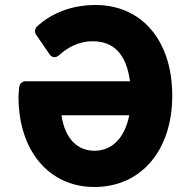

<svg xmlns="http://www.w3.org/2000/svg" viewBox="-20 -711 772 768"><path d="M497 -250C478 -154 424 -108 358 -108C292 -108 240 -153 226 -250ZM178 -494C191 -475 209 -483 216 -490C250 -521 295 -546 350 -546C434 -546 485 -496 500 -386H82C69 -386 58 -376 57 -363C56 -351 54 -338 54 -324C54 -109 175 37 358 37C542 37 669 -107 669 -328C669 -549 547 -691 362 -691C261 -691 182 -655 128 -605C120 -597 117 -583 124 -573Z"/></svg>

Font: Falling Sky
Style: Blk
Weight: 900
Designer: Paul D. Hunt
Foundry: Adobe Systems Incorporated
Version: Version 1.02